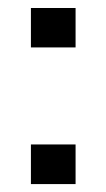

<svg xmlns="http://www.w3.org/2000/svg" viewBox="-20 -465 269 485"><path d="M170.9 0H58.1V-100.1H170.9ZM170.9 -345.2H58.1V-444.8H170.9Z"/></svg>

Font: LT Superior Med
Style: Regular
Weight: 500
Designer: Daniel Lyons
Foundry: LyonsType
Version: Version 1.000